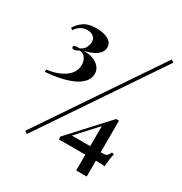

<svg xmlns="http://www.w3.org/2000/svg" viewBox="-207 -978 1170 1231"><g transform="rotate(30 377.5 -362.5)"><path d="M708 -824 727 -811 142 55 123 42ZM193 -756Q243 -756 277.5 -737.5Q312 -719 312 -684Q312 -649 278.5 -624.5Q245 -600 187 -589Q225 -591 256.5 -580.5Q288 -570 307.5 -548.5Q327 -527 327 -497Q327 -461 301.5 -433.5Q276 -406 234 -388.5Q192 -371 142 -361Q92 -351 43 -348V-365Q97 -372 138 -390.5Q179 -409 202.5 -437.5Q226 -466 226 -504Q226 -534 211 -555Q196 -576 169 -578Q158 -573 149.5 -568.5Q141 -564 132 -564Q117 -564 117 -576Q117 -587 130 -589Q143 -591 161 -590Q190 -604 199.5 -626Q209 -648 209 -663Q209 -687 192.5 -702Q176 -717 147 -717Q121 -717 98.5 -704Q76 -691 62 -668L47 -676Q64 -708 98 -732Q132 -756 193 -756ZM590 -315 598 -300 366 -47 391 -81H627Q651 -81 659 -90Q667 -99 674 -115L691 -112Q687 -99 684 -79.5Q681 -60 679.5 -42Q678 -24 677 -15Q668 -17 658.5 -17.5Q649 -18 639 -18H337V-39ZM611 -315V99H533V-240L590 -315Z"/></g></svg>

Font: Playfair Display ExtraBold
Style: Regular
Weight: 800
Designer: Claus Eggers Sørensen
Foundry: Claus Eggers Sørensen
Version: Version 1.203